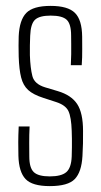

<svg xmlns="http://www.w3.org/2000/svg" viewBox="-20 -626 344 652"><path d="M149 6Q89.5 6 66.8 -18Q44 -42 42.5 -97Q42 -121 42 -143Q42 -165 43.5 -196.5H80.5Q79 -166.5 79.2 -140.2Q79.5 -114 79.5 -94.5Q79.5 -56 94.8 -41.5Q110 -27 149 -27Q188.5 -27 205.2 -41.5Q222 -56 223.5 -94.5Q224 -110.5 224.2 -125.5Q224.5 -140.5 224.2 -154.8Q224 -169 223.5 -182Q222 -228 212.5 -248.5Q203 -269 170.5 -279.5L127.5 -293.5Q93 -304.5 75.8 -320.2Q58.5 -336 51.8 -362.8Q45 -389.5 43.5 -433.5Q43 -457 43 -471.2Q43 -485.5 43.5 -503Q46 -558 69.2 -582Q92.5 -606 152 -606Q210.5 -606 234.5 -582.2Q258.5 -558.5 259 -501Q259 -489.5 259.2 -459.8Q259.5 -430 257.5 -404.5H220.5Q221.5 -423.5 221.8 -442Q222 -460.5 221.8 -476.8Q221.5 -493 221.5 -505.5Q221.5 -544.5 206.5 -558.8Q191.5 -573 152 -573Q114 -573 99 -559Q84 -545 82.5 -504.5Q82 -490.5 81.5 -472Q81 -453.5 81.5 -438.5Q83 -394.5 90 -367.5Q97 -340.5 133 -329.5L176.5 -316.5Q222 -303 242 -272.8Q262 -242.5 262 -181Q262 -156.5 261.8 -139Q261.5 -121.5 260 -96Q257 -42 234 -18Q211 6 149 6Z"/></svg>

Font: Big Shoulders Thin
Style: Regular
Weight: 100
Version: Version 2.002